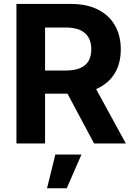

<svg xmlns="http://www.w3.org/2000/svg" viewBox="-20 -748 697 1001"><path d="M65.7 0V-727.5H349.6Q432.4 -727.5 490.5 -698.2Q548.6 -668.9 579.2 -615.6Q609.7 -562.3 609.7 -490.8Q609.7 -418.7 578.8 -366.8Q547.8 -314.9 488.9 -287.2Q430 -259.6 346.1 -259.6H153.9V-380.3H322.5Q367.9 -380.3 397.5 -392.8Q427 -405.3 441.5 -429.8Q456 -454.4 456 -490.8Q456 -527.7 441.5 -552.9Q427 -578.2 397.3 -591.4Q367.7 -604.6 322 -604.6H214.9V0ZM470.5 0 293.7 -331.1H455.1L636 0ZM225.1 233.6 268.6 57.6H404.8L327.8 233.6Z"/></svg>

Font: Adwaita Sans
Style: Regular
Weight: 400
Designer: Rasmus Andersson
Foundry: rsms
Version: Version 4.001;git-9221beed3